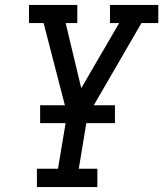

<svg xmlns="http://www.w3.org/2000/svg" viewBox="-20 -755 659 775"><path d="M129 0V-74H214L251 -295L156 -662H97V-735H292V-662H245L308 -399L461 -662H424V-735H619V-662H551L333 -286L298 -74H373V0ZM444 -258H142V-330H444Z"/></svg>

Font: Iosevka Slab Extended Oblique
Style: Regular
Weight: 400
Width: 7
Italic angle: -9°
Monospace: yes
Designer: Belleve Invis
Foundry: Belleve Invis
Version: Version 11.1.0; ttfautohint (v1.8.3)